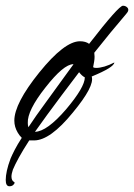

<svg xmlns="http://www.w3.org/2000/svg" viewBox="-60 -488 468 670"><path d="M-27 162Q-40 162 -40 140Q-40 126 -36 107.5Q-32 89 -23 65Q-18 53 -8.5 34.5Q1 16 16 -7Q7 -16 2 -25Q-10 -45 -10 -67Q-10 -127 77 -235Q165 -344 219 -344Q239 -344 251 -335Q354 -468 369 -468Q378 -468 384 -462Q393 -453 380 -439Q326 -376 269 -304Q269 -300 269.5 -297Q270 -294 270 -290Q270 -282 268.5 -273Q267 -264 265 -254Q267 -251 275 -251Q302 -251 339 -270Q338 -253 260 -221Q271 -188 194 -95Q115 2 59 2H42Q20 36 6 61.5Q-8 87 -15 104Q-20 119 -20 128Q-20 142 -11 147Q-7 149 -11 154Q-16 162 -27 162ZM39 -44Q64 -82 99 -129.5Q134 -177 177 -237L196 -263V-264Q162 -264 98 -182Q35 -102 37 -59Q37 -55 37.5 -51Q38 -47 39 -44ZM62 -28Q104 -29 171 -107Q236 -184 236 -218Q226 -223 216 -236L154 -154Q127 -118 104 -86.5Q81 -55 62 -28Z"/></svg>

Font: Alex Brush
Style: Regular
Weight: 400
Designer: Robert E. Leuschke
Foundry: Robert E. Leuschke
Version: Version 1.111; ttfautohint (v1.8.4.7-5d5b)